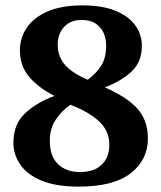

<svg xmlns="http://www.w3.org/2000/svg" viewBox="-20 -681 599 713"><path d="M273 12Q186.8 12 133.3 -10.7Q79.8 -33.3 54.8 -70.5Q29.8 -107.6 29.8 -150.6Q29.8 -220.2 73.5 -260.6Q117.2 -301 182.2 -324.8Q124.4 -354.2 89.2 -394.5Q54 -434.8 54 -494.9Q54 -539.8 79 -577.4Q104.1 -615 155.6 -638Q207.2 -661 285.7 -661Q359.8 -661 408.6 -641.1Q457.4 -621.3 482.1 -587.3Q506.8 -553.3 506.8 -510.7Q506.8 -451.6 469.3 -416Q431.9 -380.5 369.1 -356.5Q452.4 -320.3 490.8 -276.9Q529.2 -233.5 529.2 -167.1Q529.2 -87.1 465.3 -37.5Q401.4 12 273 12ZM277.4 -42.1Q329 -42.1 357.5 -69.2Q386 -96.3 386 -143.6Q386 -176.8 370.7 -202.4Q355.4 -228 323.4 -250.2Q291.5 -272.4 241.6 -292.1Q210 -270.4 187.5 -237.4Q165 -204.5 165 -158.6Q165 -100.1 195.8 -71.1Q226.5 -42.1 277.4 -42.1ZM305.8 -384.8Q337.8 -408.5 356 -437.4Q374.2 -466.2 374.2 -511.7Q374.2 -536.7 365 -558.1Q355.7 -579.5 335.7 -593.2Q315.7 -606.9 283.3 -606.9Q241.4 -606.9 217.9 -581Q194.3 -555.2 194.3 -514.8Q194.3 -484.1 207.5 -460.1Q220.7 -436.1 245.7 -417.9Q270.7 -399.7 305.8 -384.8Z"/></svg>

Font: Noto Serif Telugu
Style: Regular
Weight: 400
Designer: Jelle Bosma - Monotype Design Team
Foundry: Monotype Imaging Inc.
Version: Version 2.003